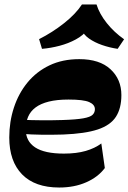

<svg xmlns="http://www.w3.org/2000/svg" viewBox="-20 -836 582 870"><path d="M248.3 13.7Q138.6 13.7 80.3 -45.6Q22 -105 22 -212.9Q22 -284.6 43.1 -348.6Q64.1 -412.7 104.6 -462.1Q145.1 -511.6 204.1 -539.8Q263 -568 339.3 -568Q431.3 -568 480.6 -522.3Q530 -476.6 530 -405.3Q530 -345.1 505.3 -306.9Q480.6 -268.6 423.1 -249.4Q365.6 -230.3 265.7 -226.4Q218.7 -225 169.9 -225.5Q121.1 -226 78.1 -229.7V-293.3Q123 -291.3 170.5 -291Q218 -290.7 261.9 -292.1Q325.9 -294.1 357.6 -299.9Q389.3 -305.6 399.6 -315.9Q410 -326.1 410 -341.1Q410 -362.1 384.1 -373.5Q358.3 -384.9 290.7 -384.9Q237.9 -384.9 200.9 -375.6Q163.9 -366.3 140.9 -348.9Q117.9 -331.6 107.3 -306.6Q96.7 -281.6 96.7 -249.7Q96.7 -196 139.5 -168Q182.3 -140 269.6 -140Q326.3 -140 368 -152Q409.7 -164 439.1 -185.9L455 -74.6Q424.6 -33.7 370.7 -10Q316.9 13.7 248.3 13.7ZM170.3 -614.7 157.1 -658.6Q217.3 -689 270.2 -730.8Q323.1 -772.6 351.4 -815.9H417.3Q430.4 -773.6 463.6 -731.7Q496.9 -689.9 542.3 -658L513.1 -614.7Q476.7 -620.1 442.6 -631.9Q408.6 -643.7 383.4 -661.4Q358.3 -679.1 349.3 -703.1H377.9Q357.4 -675.6 323.6 -657.4Q289.9 -639.1 250.1 -628.6Q210.3 -618.1 170.3 -614.7Z"/></svg>

Font: Savate ExtraLight
Style: Italic
Weight: 200
Italic angle: -11°
Designer: Max Esnée
Foundry: Plomb Type
Version: Version 2.000